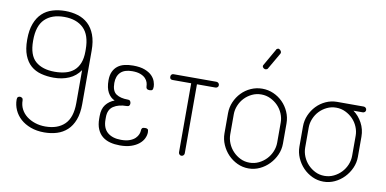

<svg xmlns="http://www.w3.org/2000/svg" viewBox="-71 -937 2308 1148"><g transform="rotate(10 1083.5 -362.5)"><path d="M243 -326Q202 -326 166 -335.5Q130 -345 104 -367.5Q78 -390 63 -428Q48 -466 48 -522V-525Q48 -581 63 -620.5Q78 -660 104 -684.5Q130 -709 166 -720Q202 -731 243 -731Q284 -731 320 -720Q356 -709 382.5 -684.5Q409 -660 424 -620.5Q439 -581 439 -525V-200Q439 -144 424 -104.5Q409 -65 382.5 -40.5Q356 -16 320.5 -5Q285 6 244 6Q198 6 161.5 -7.5Q125 -21 100 -43.5Q75 -66 61.5 -96Q48 -126 48 -159Q48 -170 53 -174.5Q58 -179 65 -179Q72 -179 78 -174.5Q84 -170 84 -161Q84 -131 96.5 -107Q109 -83 131 -66Q153 -49 182 -39.5Q211 -30 244 -30Q319 -30 361 -71Q403 -112 403 -200V-400Q377 -362 335.5 -344Q294 -326 243 -326ZM403 -525Q403 -613 360.5 -654Q318 -695 243 -695Q168 -695 126 -654Q84 -613 84 -525V-522Q84 -435 126 -398.5Q168 -362 243 -362Q279 -362 308.5 -370Q338 -378 359 -396Q380 -414 391.5 -443Q403 -472 403 -513Z M704 -30Q736 -30 757 -38Q778 -46 790 -58Q802 -70 807 -83Q812 -96 812 -106Q812 -115 816.5 -120Q821 -125 835 -125Q845 -125 850 -121Q855 -117 855 -102Q855 -84 846 -65Q837 -46 818 -30.5Q799 -15 770.5 -5.5Q742 4 703 4Q671 4 644 -3Q617 -10 597 -26Q577 -42 565.5 -68.5Q554 -95 554 -133V-148Q554 -192 574 -217.5Q594 -243 626 -255Q600 -266 584.5 -294Q569 -322 569 -368Q569 -399 579 -420.5Q589 -442 606.5 -455.5Q624 -469 648 -474.5Q672 -480 699 -480Q743 -480 771 -469Q799 -458 814.5 -442Q830 -426 836 -408Q842 -390 842 -377Q842 -362 837.5 -357Q833 -352 820 -352Q799 -352 799 -373Q799 -383 795 -395.5Q791 -408 780 -419.5Q769 -431 749.5 -438.5Q730 -446 700 -446Q653 -446 629.5 -423Q606 -400 606 -358Q606 -309 632 -291.5Q658 -274 703 -274Q714 -274 718 -267.5Q722 -261 722 -253Q722 -246 718 -240.5Q714 -235 703 -235Q654 -235 623 -214.5Q592 -194 592 -148V-133Q592 -81 622 -55.5Q652 -30 704 -30Z M1206 -471Q1213 -471 1218.5 -466Q1224 -461 1224 -453Q1224 -445 1218.5 -440.5Q1213 -436 1206 -436H1094V-17Q1094 -10 1089 -4.5Q1084 1 1076 1Q1069 1 1064 -4.5Q1059 -10 1059 -17V-436H946Q929 -436 929 -453Q929 -461 933.5 -466Q938 -471 946 -471H1206Z M1484 -478Q1520 -478 1552 -464Q1584 -450 1608.5 -425.5Q1633 -401 1647.5 -368Q1662 -335 1662 -298V-176Q1662 -140 1647.5 -107.5Q1633 -75 1608.5 -49.5Q1584 -24 1552 -9Q1520 6 1484 6Q1448 6 1416 -9Q1384 -24 1360 -49Q1336 -74 1321.5 -107Q1307 -140 1307 -176V-298Q1307 -334 1321 -366.5Q1335 -399 1359 -424Q1383 -449 1415.5 -463.5Q1448 -478 1484 -478ZM1627 -298Q1627 -325 1616 -351.5Q1605 -378 1585.5 -398Q1566 -418 1540 -430.5Q1514 -443 1484 -443Q1454 -443 1428 -430.5Q1402 -418 1383 -398Q1364 -378 1353 -351.5Q1342 -325 1342 -298V-176Q1342 -148 1353 -121.5Q1364 -95 1383.5 -74.5Q1403 -54 1428.5 -41.5Q1454 -29 1484 -29Q1514 -29 1540 -41.5Q1566 -54 1585.5 -74.5Q1605 -95 1616 -121.5Q1627 -148 1627 -176ZM1497 -605Q1496 -601 1491 -598Q1484 -594 1477 -596Q1470 -598 1465 -605Q1461 -613 1466 -620L1525 -723Q1525 -727 1529 -727Q1535 -732 1541.5 -729Q1548 -726 1552 -720Q1559 -710 1552 -700Z M2043 -443Q2076 -419 2096.5 -381Q2117 -343 2117 -298V-176Q2117 -140 2102.5 -107.5Q2088 -75 2063.5 -49.5Q2039 -24 2007 -9Q1975 6 1939 6Q1903 6 1871 -9Q1839 -24 1815 -49Q1791 -74 1776.5 -107Q1762 -140 1762 -176V-298Q1762 -334 1776 -366.5Q1790 -399 1814 -424Q1838 -449 1870 -463.5Q1902 -478 1938 -478H2099Q2106 -478 2111.5 -473Q2117 -468 2117 -460Q2117 -452 2111.5 -447.5Q2106 -443 2099 -443ZM2082 -298Q2082 -325 2071 -351.5Q2060 -378 2040.5 -398Q2021 -418 1995 -430.5Q1969 -443 1939 -443Q1909 -443 1883 -430.5Q1857 -418 1838 -398Q1819 -378 1808 -351.5Q1797 -325 1797 -298V-176Q1797 -148 1808 -121.5Q1819 -95 1838.5 -74.5Q1858 -54 1883.5 -41.5Q1909 -29 1939 -29Q1969 -29 1995 -41.5Q2021 -54 2040.5 -74.5Q2060 -95 2071 -121.5Q2082 -148 2082 -176Z"/></g></svg>

Font: AkaAcidDosis
Style: ExtraLight
Weight: 250
Designer: Edgar Tolentino, Pablo Impallari, Igino Marini, Aka-Acid
Foundry: Edgar Tolentino, Pablo Impallari, Igino Marini, Aka-Acid
Version: Version 1.007